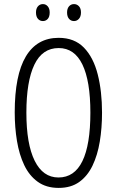

<svg xmlns="http://www.w3.org/2000/svg" viewBox="-20 -909 571 939"><path d="M479 -358Q479 -283 468 -216.5Q457 -150 432.5 -99Q408 -48 367.5 -19Q327 10 267 10Q206 10 164.5 -20Q123 -50 98.5 -101.5Q74 -153 63 -219.5Q52 -286 52 -359Q52 -542 106.5 -633Q161 -724 267 -724Q344 -724 390.5 -676Q437 -628 458 -545Q479 -462 479 -358ZM109 -358Q109 -205 149.5 -123Q190 -41 266 -41Q344 -41 383 -121Q422 -201 422 -358Q422 -513 383 -593.5Q344 -674 267 -674Q187 -674 148 -592.5Q109 -511 109 -358ZM156 -848Q156 -867 165.5 -878Q175 -889 190 -889Q204 -889 213.5 -878Q223 -867 223 -848Q223 -827 213.5 -816.5Q204 -806 190 -806Q175 -806 165.5 -817Q156 -828 156 -848ZM308 -848Q308 -867 317.5 -878Q327 -889 342 -889Q356 -889 366 -878.5Q376 -868 376 -848Q376 -828 366 -817Q356 -806 342 -806Q327 -806 317.5 -817Q308 -828 308 -848Z"/></svg>

Font: Noto Sans Lao UI ExtCond Light
Style: Regular
Weight: 300
Width: 2
Designer: Monotype Design Team
Foundry: Monotype Imaging Inc.
Version: Version 2.000; ttfautohint (v1.8.4.7-5d5b)